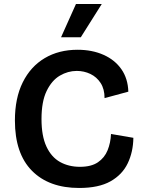

<svg xmlns="http://www.w3.org/2000/svg" viewBox="-20 -920 716 953"><path d="M373 13Q223 13 138.5 -72.5Q54 -158 54 -322Q54 -433 93 -511.5Q132 -590 202 -631.5Q272 -673 365 -673Q437 -673 493.5 -648Q550 -623 582.5 -576.5Q615 -530 617 -465L499 -433Q499 -478 479.5 -508Q460 -538 428.5 -553Q397 -568 361 -568Q317 -568 277 -544.5Q237 -521 211.5 -468.5Q186 -416 186 -329Q186 -245 210.5 -192.5Q235 -140 278 -116Q321 -92 377 -92Q433 -92 466 -114.5Q499 -137 514 -174Q529 -211 531 -255L642 -236Q641 -166 614 -109.5Q587 -53 528.5 -20Q470 13 373 13ZM381 -735H283L357 -900H485Z"/></svg>

Font: Bricolage Grotesque 12pt SemiBold
Style: Regular
Weight: 600
Designer: Mathieu Triay
Foundry: Atelier Triay
Version: Version 1.001; ttfautohint (v1.8.4.7-5d5b);gftools[0.9.33.de